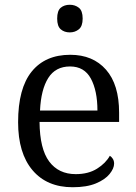

<svg xmlns="http://www.w3.org/2000/svg" viewBox="-20 -776 570 806"><path d="M285 10Q177 10 116.5 -61.5Q56 -133 56 -263Q56 -405 113 -475.5Q170 -546 275 -546Q370 -546 425 -483.5Q480 -421 480 -303V-264H146Q147 -151 186.5 -98Q226 -45 298 -45Q351 -45 387.5 -68Q424 -91 441 -122Q448 -118 453.5 -109.5Q459 -101 459 -89Q459 -69 440 -45.5Q421 -22 382.5 -6Q344 10 285 10ZM389 -312Q389 -395 361.5 -446Q334 -497 274 -497Q213 -497 182.5 -448.5Q152 -400 148 -312ZM273 -640Q250 -640 235 -653Q220 -666 220 -698Q220 -731 235 -743.5Q250 -756 273 -756Q295 -756 311 -743.5Q327 -731 327 -698Q327 -666 311 -653Q295 -640 273 -640Z"/></svg>

Font: Noto Serif Hentaigana EL
Style: Regular
Weight: 400
Designer: Kazuhiro Yamada
Foundry: nipponia
Version: Version 1.000